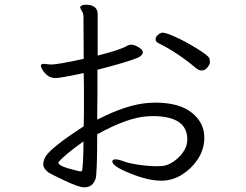

<svg xmlns="http://www.w3.org/2000/svg" viewBox="-20 -766 1040 812"><path d="M612 -331Q520 -326 391 -260Q392 -313 392 -366V-471Q521 -504 563 -522Q584 -532 584 -545Q584 -558 559 -570Q546 -577 535.5 -577Q525 -577 517 -572Q489 -555 393 -531V-707Q393 -726 380 -736Q367 -746 345.5 -746Q324 -746 319 -737V-735Q319 -731 326 -720Q333 -709 333 -695L334 -517Q224 -493 195 -493L166 -496Q153 -496 153 -488.5Q153 -481 161 -468.5Q169 -456 182 -446Q195 -436 215.5 -436Q236 -436 334 -457Q335 -427 335 -398V-285Q335 -258 334 -232Q199 -144 174 -106Q163 -88 163 -70.5Q163 -53 186 -36Q195 -30 254 -2Q313 26 334 26H339Q371 26 384 -9Q391 -29 391 -198Q520 -269 602 -274L625 -275Q772 -275 772 -177V-172Q771 -146 754 -122Q737 -98 713 -82Q689 -66 667 -64L646 -63Q610 -63 568 -69Q526 -75 503.5 -83.5Q481 -92 468 -92Q455 -92 455 -83Q455 -63 531 -32.5Q607 -2 659 -2H670Q713 -4 751.5 -28.5Q790 -53 816 -92Q842 -131 844 -177V-185Q844 -247 791 -289.5Q738 -332 636 -332ZM810 -477Q821 -468 834 -468Q847 -468 857.5 -481Q868 -494 868 -503.5Q868 -513 865 -520Q861 -531 811.5 -561.5Q762 -592 721.5 -610Q681 -628 668 -628Q655 -628 641 -611Q638 -607 638 -598.5Q638 -590 651 -583Q732 -543 810 -477ZM321 -41H319Q313 -42 298 -46Q227 -63 227 -78Q227 -80 228 -81Q252 -110 333 -168Q333 -88 328 -48Q326 -41 321 -41Z"/></svg>

Font: LXGW WenKai Mono TC
Style: Regular
Weight: 400
Designer: LXGW / Fontworks Inc.
Foundry: LXGW / Fontworks Inc.
Version: Version 1.330